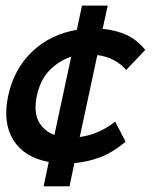

<svg xmlns="http://www.w3.org/2000/svg" viewBox="-20 -657 586 677"><path d="M8.8 -318.8Q28.8 -413.1 93 -474.6Q157.2 -536.1 251 -551.8L269 -637.2H359.9L341.8 -555.2Q388.2 -550.8 425 -534.4Q461.9 -518.1 492.2 -481L424.8 -410.2Q408.2 -430.2 383.1 -444.1Q357.9 -458 323.2 -462.9L261.2 -173.8Q298.8 -179.2 329.8 -193.6Q360.8 -208 386.2 -228L422.9 -157.2Q377 -119.1 333 -102.5Q289.1 -85.9 242.2 -82L225.1 0H133.8L151.9 -85.9Q64.9 -102.1 26.9 -163.6Q-11.2 -225.1 8.8 -318.8ZM109.9 -318.8Q98.1 -262.2 116.5 -228.5Q134.8 -194.8 171.9 -181.2L231 -457Q188 -442.9 155 -409.4Q122.1 -376 109.9 -318.8Z"/></svg>

Font: Anonymous Pro
Style: Bold Italic
Weight: 700
Italic angle: -12°
Monospace: yes
Designer: Mark Simonson
Version: Version 1.003